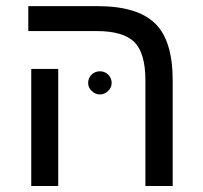

<svg xmlns="http://www.w3.org/2000/svg" viewBox="-20 -619 674 639"><path d="M173.8 0Q151.4 0 84 0Q84 -24.4 84 -97.7Q84 -116.2 84 -143.6Q84 -225.6 84 -389.6Q106.4 -389.6 173.8 -389.6Q173.8 -292 173.8 0ZM554.7 0Q531.2 0 463.9 0Q463.9 -87.9 463.9 -351.6Q463.9 -441.4 427.7 -478.5Q390.6 -515.6 301.8 -515.6Q225.6 -515.6 74.2 -515.6Q74.2 -537.1 74.2 -598.6Q131.8 -598.6 303.7 -598.6Q437.5 -598.6 496.1 -541Q554.7 -484.4 554.7 -351.6Q554.7 -234.4 554.7 0ZM273.4 -342.8Q273.4 -359.4 285.2 -371.1Q296.9 -381.8 312.5 -381.8Q328.1 -381.8 339.8 -371.1Q351.6 -359.4 351.6 -342.8Q351.6 -327.1 339.8 -316.4Q328.1 -304.7 312.5 -304.7Q296.9 -304.7 285.2 -316.4Q273.4 -327.1 273.4 -342.8Z"/></svg>

Font: Noto Sans Hebrew DECATHLON 
Style: Regular
Weight: 400
Designer: Monotype Design team
Version: Version 1.03 uh